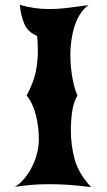

<svg xmlns="http://www.w3.org/2000/svg" viewBox="-20 -760 436 786"><path d="M343 -739Q322 -725 307.5 -701.5Q293 -678 284.5 -650.5Q276 -623 272 -593.5Q268 -564 268 -537Q268 -518 269.5 -496.5Q271 -475 274.5 -452.5Q278 -430 283.5 -408.5Q289 -387 297 -369Q281 -342 275.5 -304Q270 -266 270 -228Q270 -164 286 -106.5Q302 -49 353 6Q299 -1 258.5 -3.5Q218 -6 185 -6Q140 -6 107 -3Q74 0 41 5Q62 -8 80 -29.5Q98 -51 111 -77Q124 -103 131.5 -132Q139 -161 139 -189Q139 -240 127 -288.5Q115 -337 89 -369Q117 -421 126 -464Q135 -507 135 -553Q135 -581 132 -613Q93 -629 79 -663.5Q65 -698 61 -740Q94 -731 122.5 -727Q151 -723 177 -723Q223 -723 262 -728.5Q301 -734 343 -739Z"/></svg>

Font: New Rocker
Style: Regular
Weight: 400
Designer: Pablo Impallari, Brenda Gallo, Rodrigo Fuenzalida
Foundry: Pablo Impallari, Brenda Gallo, Rodrigo Fuenzalida
Version: Version 1.000; ttfautohint (v0.93) -l 8 -r 50 -G 200 -x 14 -